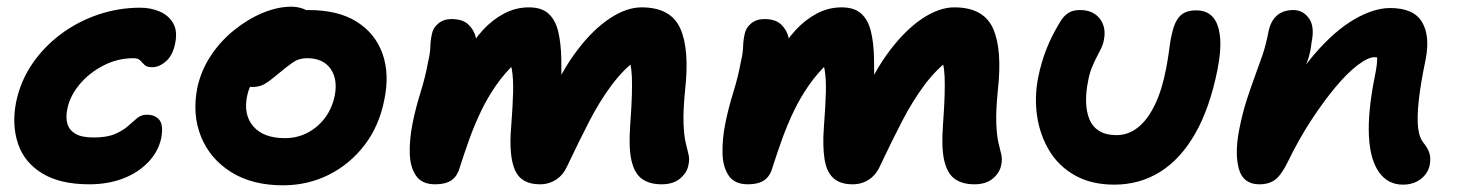

<svg xmlns="http://www.w3.org/2000/svg" viewBox="-20 -542 4357 574"><path d="M247 9Q160 9 106.5 -23.5Q53 -56 34 -112Q15 -168 28 -236Q41 -299 76 -350.5Q111 -402 162 -440Q213 -478 274 -498.5Q335 -519 399 -519Q431 -519 457.5 -507.5Q484 -496 497.5 -473Q511 -450 504 -414Q497 -377 476.5 -359Q456 -341 435 -341Q419 -341 412 -348Q405 -355 399 -361.5Q393 -368 379 -368Q331 -368 288 -345.5Q245 -323 216.5 -288Q188 -253 181 -215Q176 -191 181.5 -172Q187 -153 205.5 -142Q224 -131 260 -131Q300 -131 324 -141.5Q348 -152 362.5 -165Q377 -178 389.5 -188.5Q402 -199 419 -199Q444 -199 456.5 -183.5Q469 -168 462 -129Q453 -88 422.5 -56.5Q392 -25 347 -8Q302 9 247 9Z M826 12Q734 12 671 -27.5Q608 -67 581 -133.5Q554 -200 570 -280Q581 -331 610 -375Q639 -419 680 -452Q721 -485 765.5 -503.5Q810 -522 851 -522Q868 -522 884.5 -516.5Q901 -511 910.5 -499.5Q920 -488 916 -468Q908 -432 888 -405Q868 -378 821 -363Q797 -355 775.5 -339Q754 -323 739 -302Q724 -281 719 -256Q707 -199 737.5 -164Q768 -129 832 -129Q886 -129 927.5 -164Q969 -199 981 -257Q990 -307 967.5 -337.5Q945 -368 898 -368Q874 -368 856.5 -356Q839 -344 815 -324Q797 -309 785 -300Q773 -291 761.5 -286.5Q750 -282 734 -282Q716 -282 701 -300Q686 -318 694 -357Q700 -385 721.5 -413Q743 -441 773.5 -463Q804 -485 837.5 -498.5Q871 -512 902 -512Q991 -512 1046.5 -477Q1102 -442 1123.5 -381.5Q1145 -321 1129 -244Q1114 -166 1070 -108.5Q1026 -51 963 -19.5Q900 12 826 12Z M1281 9Q1241 9 1223.5 -17Q1206 -43 1205 -84Q1204 -125 1213 -171Q1222 -217 1237 -265Q1252 -313 1260 -358Q1266 -382 1266.5 -401.5Q1267 -421 1271 -439Q1274 -458 1290 -471.5Q1306 -485 1330 -485Q1363 -485 1380 -469Q1397 -453 1402.5 -430Q1408 -407 1403 -386L1373 -380Q1395 -421 1423.5 -452Q1452 -483 1487 -501.5Q1522 -520 1561 -520Q1599 -520 1619.5 -501.5Q1640 -483 1648.5 -449Q1657 -415 1658 -366Q1659 -320 1657.5 -285.5Q1656 -251 1654 -229L1620 -239Q1658 -329 1705.5 -391.5Q1753 -454 1803 -487Q1853 -520 1898 -520Q1985 -520 2013.5 -457.5Q2042 -395 2028 -271Q2022 -209 2023.5 -172.5Q2025 -136 2030 -115Q2035 -94 2038.5 -80Q2042 -66 2038 -48Q2034 -26 2013.5 -8.5Q1993 9 1958 9Q1922 9 1899.5 -7Q1877 -23 1868 -61.5Q1859 -100 1864 -167Q1868 -222 1869 -256.5Q1870 -291 1869 -313Q1868 -335 1864.5 -350Q1861 -365 1855 -381L1887 -367Q1844 -335 1808.5 -287.5Q1773 -240 1741.5 -179Q1710 -118 1676 -46Q1664 -19 1642.5 -5Q1621 9 1594 9Q1538 9 1519.5 -33.5Q1501 -76 1508 -161Q1513 -225 1514 -266.5Q1515 -308 1510 -335.5Q1505 -363 1492 -383L1521 -354Q1489 -324 1463.5 -287.5Q1438 -251 1418.5 -210.5Q1399 -170 1383.5 -127Q1368 -84 1354 -40Q1347 -15 1329.5 -3Q1312 9 1281 9Z M2216 9Q2176 9 2158.5 -17Q2141 -43 2140 -84Q2139 -125 2148 -171Q2157 -217 2172 -265Q2187 -313 2195 -358Q2201 -382 2201.5 -401.5Q2202 -421 2206 -439Q2209 -458 2225 -471.5Q2241 -485 2265 -485Q2298 -485 2315 -469Q2332 -453 2337.5 -430Q2343 -407 2338 -386L2308 -380Q2330 -421 2358.5 -452Q2387 -483 2422 -501.5Q2457 -520 2496 -520Q2534 -520 2554.5 -501.5Q2575 -483 2583.5 -449Q2592 -415 2593 -366Q2594 -320 2592.5 -285.5Q2591 -251 2589 -229L2555 -239Q2593 -329 2640.5 -391.5Q2688 -454 2738 -487Q2788 -520 2833 -520Q2920 -520 2948.5 -457.5Q2977 -395 2963 -271Q2957 -209 2958.5 -172.5Q2960 -136 2965 -115Q2970 -94 2973.5 -80Q2977 -66 2973 -48Q2969 -26 2948.5 -8.5Q2928 9 2893 9Q2857 9 2834.5 -7Q2812 -23 2803 -61.5Q2794 -100 2799 -167Q2803 -222 2804 -256.5Q2805 -291 2804 -313Q2803 -335 2799.5 -350Q2796 -365 2790 -381L2822 -367Q2779 -335 2743.5 -287.5Q2708 -240 2676.5 -179Q2645 -118 2611 -46Q2599 -19 2577.5 -5Q2556 9 2529 9Q2492 9 2471.5 -9.5Q2451 -28 2445 -66.5Q2439 -105 2443 -161Q2448 -225 2449 -266.5Q2450 -308 2445 -335.5Q2440 -363 2427 -383L2456 -354Q2424 -324 2398.5 -287.5Q2373 -251 2353.5 -210.5Q2334 -170 2318.5 -127Q2303 -84 2289 -40Q2282 -15 2264.5 -3Q2247 9 2216 9Z M3311 10Q3243 10 3194 -17.5Q3145 -45 3117 -91.5Q3089 -138 3080.5 -195Q3072 -252 3084 -312Q3093 -356 3108.5 -395.5Q3124 -435 3149 -476Q3158 -492 3172 -502Q3186 -512 3209 -512Q3248 -512 3268 -486Q3288 -460 3280 -422Q3278 -410 3272 -397.5Q3266 -385 3258.5 -371Q3251 -357 3244 -339.5Q3237 -322 3233 -300Q3226 -266 3227 -236Q3228 -206 3237.5 -184Q3247 -162 3267 -150Q3287 -138 3318 -138Q3353 -138 3382 -161Q3411 -184 3432.5 -228.5Q3454 -273 3466 -336Q3471 -362 3473.5 -380Q3476 -398 3478 -412.5Q3480 -427 3484 -443Q3491 -476 3507 -493.5Q3523 -511 3557 -511Q3586 -511 3604 -493Q3622 -475 3627 -435Q3632 -395 3619 -330Q3596 -217 3552.5 -141.5Q3509 -66 3448 -28Q3387 10 3311 10Z M4174 10Q4129 10 4102.5 -27.5Q4076 -65 4072.5 -135.5Q4069 -206 4089 -308Q4094 -332 4096 -348.5Q4098 -365 4096.5 -376Q4095 -387 4089.5 -395.5Q4084 -404 4074 -411Q4099 -411 4115.5 -402.5Q4132 -394 4138 -377.5Q4144 -361 4136 -333Q4124 -355 4113.5 -363Q4103 -371 4089 -371Q4070 -371 4039 -347.5Q4008 -324 3972.5 -281.5Q3937 -239 3900 -182.5Q3863 -126 3831 -60Q3811 -19 3792.5 -5Q3774 9 3745 9Q3697 9 3684 -36Q3671 -81 3684 -151Q3694 -202 3706 -239.5Q3718 -277 3730 -309.5Q3742 -342 3753.5 -375Q3765 -408 3773 -451Q3780 -481 3798.5 -496.5Q3817 -512 3847 -512Q3875 -512 3893 -487.5Q3911 -463 3901 -415Q3898 -387 3890.5 -364.5Q3883 -342 3872 -317Q3861 -292 3849 -256Q3837 -220 3824 -165L3796 -208Q3851 -312 3910.5 -381Q3970 -450 4028.5 -484Q4087 -518 4136 -518Q4206 -518 4231 -476.5Q4256 -435 4242 -364Q4227 -292 4221.5 -241.5Q4216 -191 4219.5 -160Q4223 -129 4238 -112Q4249 -98 4253.5 -83.5Q4258 -69 4254 -47Q4248 -22 4226.5 -6Q4205 10 4174 10Z"/></svg>

Font: Shantell Sans
Style: Bold Italic
Weight: 700
Italic angle: -11°
Designer: Stephen Nixon, Anya Danilova, Shantell Martin
Foundry: Arrow Type
Version: Version 1.011;[c5ecc13dd]